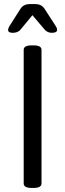

<svg xmlns="http://www.w3.org/2000/svg" viewBox="-20 -926 322 948"><path d="M185 -680V-20Q185 2 145 2H137Q97 2 97 -20V-680Q97 -702 137 -702H145Q185 -702 185 -680ZM262 -779Q262 -764 236 -764Q217 -764 203 -777L140 -851L79 -777Q65 -764 43 -764Q20 -764 20 -778Q20 -786 26 -796L82 -884Q97 -906 128 -906H153Q184 -906 199 -884L256 -796Q262 -787 262 -779Z"/></svg>

Font: mmAsap
Style: Regular
Weight: 400
Designer: Pablo Cosgaya
Foundry: Omnibus-Type
Version: Version 1.001